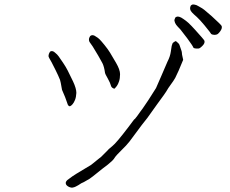

<svg xmlns="http://www.w3.org/2000/svg" viewBox="-20 -822 1040 870"><path d="M906 -708Q886 -732 872 -745Q858 -757 850.5 -765Q843 -773 842 -779Q840 -786 843 -793Q844 -798 849 -800Q854 -803 862 -801Q870 -800 881 -793Q894 -786 905 -778Q919 -766 939 -749Q983 -709 984.5 -704Q986 -699 984.5 -693Q983 -687 977 -679Q971 -671 966 -667.5Q961 -664 951 -664Q940 -665 937 -668Q937 -670 906 -708ZM828 -649Q801 -684 797 -689Q784 -702 778 -710Q772 -719 771 -726Q769 -732 773 -739Q774 -744 780 -746Q785 -748 792 -746Q800 -744 811 -736Q823 -728 833 -719Q847 -706 864 -687Q904 -643 906 -638Q908 -633 906 -627Q904 -621 897 -614Q890 -607 885 -604Q880 -601 868.5 -602Q857 -603 856 -607Q853 -615 828 -649ZM252 -460Q244 -480 232.5 -503Q221 -526 214 -539.5Q207 -553 203 -559Q199 -565 200 -571Q201 -578 204 -583Q206 -588 209.5 -589.5Q213 -591 218.5 -590Q224 -589 231 -582Q239 -576 245.5 -567Q252 -558 265.5 -538Q279 -518 287 -502Q295 -486 311 -453Q326 -421 326 -401Q325 -382 320 -369.5Q315 -357 309 -350Q303 -343 298 -341Q289 -338 284 -357Q277 -377 275 -382Q262 -413 261 -415Q254 -456 252 -460ZM444 -536Q442 -540 425 -570Q408 -599 400 -611.5Q392 -624 387 -630Q383 -635 383 -642Q383 -649 386 -654Q388 -659 392 -661Q396 -663 401.5 -662.5Q407 -662 415 -656Q424 -651 431.5 -643.5Q439 -636 454 -617.5Q469 -599 478.5 -583.5Q488 -568 506 -537Q524 -506 524 -486Q524 -467 519.5 -453.5Q515 -440 509.5 -432.5Q504 -425 500 -421Q497 -419 491 -423Q484 -427 482 -436Q480 -445 468 -467Q456 -488 456 -491Q452 -520 444 -536ZM360 3Q349 7 335 17Q321 25 317 26Q309 29 302 28Q292 26 286 21Q278 15 278 8Q277 2 285 -6Q287 -7 308 -23Q313 -26 325 -34Q387 -72 393 -75Q411 -90 429 -104Q441 -113 443 -116Q443 -116 467 -140Q474 -148 476 -149Q480 -152 489 -160Q507 -174 561 -245Q587 -280 588 -281Q590 -282 590 -282Q590 -282 592 -284Q600 -293 615 -315Q620 -320 652 -368L687 -423Q688 -424 711 -478Q737 -539 739 -543Q751 -566 754 -588Q756 -601 758 -614Q760 -621 761 -623Q762 -628 769 -632Q776 -637 778 -635Q790 -626 793 -619Q805 -586 804 -584Q803 -581 810 -551Q787 -494 774 -469Q766 -455 754 -439Q742 -423 733 -407Q732 -404 693 -351Q655 -297 648 -288Q643 -281 622 -255Q574 -190 567 -181Q552 -162 532 -143Q505 -116 502 -111Q499 -107 496 -102Q493 -98 488 -93Q471 -77 446 -59Q442 -56 401 -23Q395 -18 386 -12Z"/></svg>

Font: ToneOZ-Tsuipita-TC
Style: Tsuipita-TC
Weight: 400
Designer: :Jeffrey Xuan (Chih-Lin Hsuan)  :
Foundry: jeffreyx@gmail.com, cjkFonts.io
Version: Version 0.24071